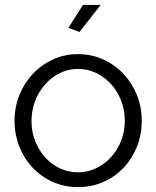

<svg xmlns="http://www.w3.org/2000/svg" viewBox="-20 -750 635 780"><path d="M303 -620 258 -637 317 -730H389ZM297 10Q240 10 193 -11.5Q146 -33 111.5 -70Q77 -107 58 -156Q39 -205 39 -259Q39 -314 58.5 -363Q78 -412 112.5 -449Q147 -486 194 -508Q241 -530 297 -530Q353 -530 400.5 -508Q448 -486 482.5 -449Q517 -412 536.5 -363Q556 -314 556 -259Q556 -205 537 -156Q518 -107 483.5 -70Q449 -33 401.5 -11.5Q354 10 297 10ZM108 -258Q108 -214 123 -176.5Q138 -139 163.5 -110.5Q189 -82 223.5 -66Q258 -50 297 -50Q336 -50 370.5 -66.5Q405 -83 431 -111.5Q457 -140 472 -178Q487 -216 487 -260Q487 -303 472 -341.5Q457 -380 431 -408.5Q405 -437 370.5 -453.5Q336 -470 297 -470Q258 -470 224 -453.5Q190 -437 164 -408Q138 -379 123 -340.5Q108 -302 108 -258Z"/></svg>

Font: Boldmen
Style: Regular
Weight: 400
Designer: Matt McInerney, Pablo Impallari, Rodrigo Fuenzalida
Foundry: LIVING CONCEPT
Version: Version 1.000